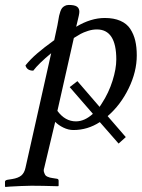

<svg xmlns="http://www.w3.org/2000/svg" viewBox="-39 -511 568 769"><path d="M426.8 -272.9Q426.8 -393.1 349.1 -393.1Q331.5 -393.1 313.2 -387.2Q294.9 -381.3 283.9 -375.2Q272.9 -369.1 256.8 -358.9L190.9 -66.9Q221.7 -24.9 265.1 -24.9Q299.8 -24.9 333 -55.2L240.2 -162.1L271 -186L359.9 -83Q361.3 -85.4 364.5 -90.1Q367.7 -94.7 369.1 -97.2Q396.5 -139.2 411.6 -187.3Q426.8 -235.4 426.8 -272.9ZM266.1 -403.8Q324.7 -439 380.9 -439Q417 -439 442.9 -427.7Q468.8 -416.5 482.7 -395.3Q496.6 -374 502.7 -348.1Q508.8 -322.3 508.8 -289.1Q508.8 -223.6 476.3 -157Q443.8 -90.3 392.1 -45.9L464.8 38.1L436 64L360.8 -22Q312 9.8 254.9 9.8Q234.9 9.8 214.8 0Q194.8 -9.8 182.1 -22.9L138.2 161.1Q134.8 170.9 137.2 178.2Q139.6 185.5 142.1 189.7Q144.5 193.8 150.6 196.5Q156.7 199.2 160.9 200.2Q165 201.2 170.9 202.1L189.9 205.1Q195.8 206.5 195.8 212.9V232.9L193.8 234.9Q126 232.9 86.9 232.9Q70.8 232.9 44.9 234.1Q19 235.4 1 236.3L-17.1 237.8L-19 235.8V216.8Q-19 210.9 -8.8 209L9.8 206.1Q34.2 202.1 46.4 191.9Q58.6 181.6 63 161.1L166 -297.9Q116.2 -256.8 94.2 -228Q68.8 -228 63 -249Q82.5 -273.4 109.4 -296.6Q136.2 -319.8 178.2 -350.1L190.9 -409.2Q192.4 -415.5 194.3 -428.2Q196.3 -440.9 197.8 -447.8Q199.2 -454.6 202.4 -464.1Q205.6 -473.6 209.7 -478.8Q213.9 -483.9 220.7 -487.5Q227.5 -491.2 236.8 -491.2Q259.8 -491.2 269.3 -484.4Q278.8 -477.5 278.8 -463.9Q278.8 -458.5 276.6 -448Q274.4 -437.5 270.8 -423.3Q267.1 -409.2 266.1 -403.8Z"/></svg>

Font: Common Serif
Style: Bold Italic
Weight: 700
Italic angle: -12°
Designer: Philipp H. Poll, Khaled Hosny
Foundry: Stefan Peev, Context Ltd.
Version: Version 1.026